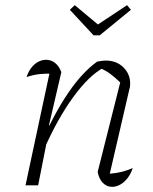

<svg xmlns="http://www.w3.org/2000/svg" viewBox="-20 -719 594 745"><path d="M359 -52 451 -417V-395Q426 -419 408.5 -432Q391 -445 366 -456L383 -457Q326 -427 264 -342Q202 -257 148 -133L137 -156Q163 -217 190 -267.5Q217 -318 245 -359Q273 -400 301 -430Q329 -460 357 -480Q368 -482 375.5 -483Q383 -484 390 -484Q432 -484 458.5 -458Q485 -432 485 -395Q485 -389 484.5 -384Q484 -379 482 -373L406 -45Q432 -47 453.5 -52.5Q475 -58 495 -67Q488 -45 475.5 -28.5Q463 -12 447 -3Q431 6 415 6Q394 6 379 -9.5Q364 -25 359 -52ZM79 0 177 -458 186 -433Q158 -434 134 -431.5Q110 -429 83 -420Q90 -441 101.5 -456Q113 -471 128 -479Q143 -487 159 -487Q178 -487 193.5 -475Q209 -463 218 -439L170 -233L174 -232L128 0ZM343 -582 251 -681 270 -699 360 -624 473 -699 488 -681 367 -582Z"/></svg>

Font: Piazzolla Thin Thin
Style: Italic
Weight: 250
Italic angle: -11.3°
Version: Version 2.005